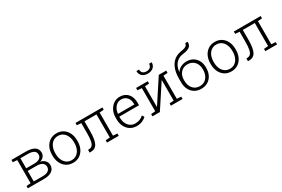

<svg xmlns="http://www.w3.org/2000/svg" viewBox="98 -1924 4550 3096"><g transform="rotate(-30 2372.5 -376.0)"><path d="M47.4 0V-42.5L127 -48.8V-479L47.4 -485.4V-528.3H127H320.8Q419.9 -528.3 474.4 -493.2Q528.8 -458 528.8 -387.7Q528.8 -346.7 503.7 -315.7Q478.5 -284.7 433.1 -271.5Q485.4 -262.7 517.8 -227.5Q550.3 -192.4 550.3 -146.5Q550.3 -74.7 497.8 -37.4Q445.3 0 354.5 0ZM185.5 -48.3H354.5Q419.9 -48.3 455.8 -74Q491.7 -99.6 491.7 -147.5Q491.7 -191.4 455.3 -217.5Q418.9 -243.7 354.5 -243.7H185.5ZM185.5 -292H326.2Q397 -292 433.6 -315.7Q470.2 -339.4 470.2 -386.2Q470.2 -479.5 320.8 -479.5H185.5Z M889.2 10.3Q817.9 10.3 765.4 -23.7Q712.9 -57.6 683.8 -117.9Q654.8 -178.2 654.8 -255.9V-272Q654.8 -349.6 683.8 -409.7Q712.9 -469.7 765.4 -503.9Q817.9 -538.1 888.2 -538.1Q959 -538.1 1011.5 -503.9Q1064 -469.7 1093 -409.9Q1122.1 -350.1 1122.1 -272V-255.9Q1122.1 -177.7 1093 -117.7Q1064 -57.6 1011.5 -23.7Q959 10.3 889.2 10.3ZM889.2 -38.6Q943.4 -38.6 982.4 -67.4Q1021.5 -96.2 1042.5 -145.5Q1063.5 -194.8 1063.5 -255.9V-272Q1063.5 -332.5 1042.5 -381.8Q1021.5 -431.2 982.2 -460Q942.9 -488.8 888.2 -488.8Q833.5 -488.8 794.2 -460Q754.9 -431.2 734.1 -381.8Q713.4 -332.5 713.4 -272V-255.9Q713.4 -194.3 734.1 -145.3Q754.9 -96.2 794.2 -67.4Q833.5 -38.6 889.2 -38.6Z M1198.2 0 1198.7 -51.8 1217.3 -52.2Q1253.4 -52.2 1275.9 -75.2Q1298.3 -98.1 1308.8 -151.6Q1319.3 -205.1 1319.3 -294.9V-479L1239.7 -485.4V-528.3H1660.6H1740.2V-485.4L1660.6 -479V-48.8L1740.2 -42.5V0H1522V-42.5L1601.6 -48.8V-478.5H1377.9V-294.9Q1377.9 -139.2 1341.8 -69.6Q1305.7 0 1219.2 0Z M2072.8 10.3Q2004.9 10.3 1953.1 -22.7Q1901.4 -55.7 1872.1 -114Q1842.8 -172.4 1842.8 -248.5V-275.4Q1842.8 -351.1 1872.1 -410.4Q1901.4 -469.7 1951.4 -503.9Q2001.5 -538.1 2063 -538.1Q2127.9 -538.1 2174.1 -510.3Q2220.2 -482.4 2244.9 -431.9Q2269.5 -381.3 2269.5 -313V-263.2H1903.3L1902.3 -241.7Q1902.8 -183.1 1924.1 -137.2Q1945.3 -91.3 1983.6 -64.9Q2022 -38.6 2072.8 -38.6Q2122.6 -38.6 2160.4 -54.4Q2198.2 -70.3 2227.1 -97.7L2252 -57.6Q2221.2 -28.3 2177.5 -9Q2133.8 10.3 2072.8 10.3ZM1907.2 -312H2210.9V-326.7Q2210.9 -373 2193.1 -409.9Q2175.3 -446.8 2142.3 -467.8Q2109.4 -488.8 2063 -488.8Q2021 -488.8 1987.3 -466.1Q1953.6 -443.4 1932.4 -404.1Q1911.1 -364.7 1906.2 -314.9Z M2367.7 0V-42.5L2447.3 -48.8V-479L2367.7 -485.4V-528.3H2505.9H2585.4V-485.4L2505.9 -479V-99.1L2508.8 -98.1L2790.5 -528.3H2849.1H2928.7V-485.4L2849.1 -479V-48.8L2928.7 -42.5V0H2710.9V-42.5L2790.5 -48.8V-429.2L2787.6 -430.2L2505.9 0ZM2650.9 -633.3Q2584 -633.3 2545.9 -668.2Q2507.8 -703.1 2508.3 -758.8L2509.3 -761.7H2556.6Q2556.6 -723.6 2579.3 -699.7Q2602.1 -675.8 2650.9 -675.8Q2697.8 -675.8 2720.9 -700Q2744.1 -724.1 2744.1 -761.7H2792L2793 -758.8Q2792.5 -703.1 2754.6 -668.2Q2716.8 -633.3 2650.9 -633.3Z M3275.9 10.3Q3205.1 10.3 3152.6 -21.7Q3100.1 -53.7 3071 -110.4Q3042 -167 3042 -240.7V-317.4Q3042 -419.4 3070.8 -495.4Q3099.6 -571.3 3152.6 -616.9Q3205.6 -662.6 3278.8 -674.3Q3353.5 -686 3383.8 -704.6Q3414.1 -723.1 3414.1 -758.3H3459.5L3460.4 -755.4Q3461.9 -722.2 3451.7 -699.7Q3441.4 -677.2 3420.4 -662.4Q3399.4 -647.5 3367.2 -638.2Q3335 -628.9 3291.5 -623Q3239.3 -616.7 3198.7 -589.1Q3158.2 -561.5 3132.8 -515.1Q3107.4 -468.8 3100.6 -405.3L3102.5 -402.8Q3128.4 -443.8 3176.5 -468.5Q3224.6 -493.2 3284.2 -493.2Q3352.1 -493.2 3402.6 -462.9Q3453.1 -432.6 3481.2 -379.4Q3509.3 -326.2 3509.3 -256.8V-240.7Q3509.3 -167 3480.2 -110.4Q3451.2 -53.7 3398.7 -21.7Q3346.2 10.3 3275.9 10.3ZM3275.9 -38.6Q3330.6 -38.6 3369.6 -65.4Q3408.7 -92.3 3429.7 -137.9Q3450.7 -183.6 3450.7 -240.7V-256.8Q3450.7 -309.1 3429.4 -351.8Q3408.2 -394.5 3368.9 -419.4Q3329.6 -444.3 3274.9 -444.3Q3220.2 -444.3 3181.2 -419.2Q3142.1 -394 3121.3 -351.6Q3100.6 -309.1 3100.6 -256.8V-240.7Q3100.6 -183.1 3121.3 -137.7Q3142.1 -92.3 3181.4 -65.4Q3220.7 -38.6 3275.9 -38.6Z M3836.9 10.3Q3765.6 10.3 3713.1 -23.7Q3660.6 -57.6 3631.6 -117.9Q3602.5 -178.2 3602.5 -255.9V-272Q3602.5 -349.6 3631.6 -409.7Q3660.6 -469.7 3713.1 -503.9Q3765.6 -538.1 3835.9 -538.1Q3906.7 -538.1 3959.2 -503.9Q4011.7 -469.7 4040.8 -409.9Q4069.8 -350.1 4069.8 -272V-255.9Q4069.8 -177.7 4040.8 -117.7Q4011.7 -57.6 3959.2 -23.7Q3906.7 10.3 3836.9 10.3ZM3836.9 -38.6Q3891.1 -38.6 3930.2 -67.4Q3969.2 -96.2 3990.2 -145.5Q4011.2 -194.8 4011.2 -255.9V-272Q4011.2 -332.5 3990.2 -381.8Q3969.2 -431.2 3929.9 -460Q3890.6 -488.8 3835.9 -488.8Q3781.2 -488.8 3741.9 -460Q3702.6 -431.2 3681.9 -381.8Q3661.1 -332.5 3661.1 -272V-255.9Q3661.1 -194.3 3681.9 -145.3Q3702.6 -96.2 3741.9 -67.4Q3781.2 -38.6 3836.9 -38.6Z M4146 0 4146.5 -51.8 4165 -52.2Q4201.2 -52.2 4223.6 -75.2Q4246.1 -98.1 4256.6 -151.6Q4267.1 -205.1 4267.1 -294.9V-479L4187.5 -485.4V-528.3H4608.4H4688V-485.4L4608.4 -479V-48.8L4688 -42.5V0H4469.7V-42.5L4549.3 -48.8V-478.5H4325.7V-294.9Q4325.7 -139.2 4289.6 -69.6Q4253.4 0 4167 0Z"/></g></svg>

Font: Roboto Slab LO Light
Style: Regular
Weight: 300
Designer: Google
Version: Version 2.000